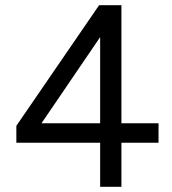

<svg xmlns="http://www.w3.org/2000/svg" viewBox="-20 -720 661 740"><path d="M366 0V-170H43V-235L362 -700H448V-245H591V-170H448V0ZM140 -245H366V-577Z"/></svg>

Font: Figtree Light
Style: Regular
Weight: 400
Version: Version 2.002